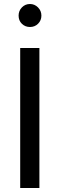

<svg xmlns="http://www.w3.org/2000/svg" viewBox="-20 -940 299 960"><path d="M73 0ZM81 0V-700H177V0ZM130 -805Q106 -805 89.5 -821Q73 -837 73 -862Q73 -886 89.5 -903Q106 -920 130 -920Q153 -920 170 -903Q187 -886 187 -862Q187 -838 170.5 -821.5Q154 -805 130 -805Z"/></svg>

Font: Rosa Sans
Style: Regular
Weight: 400
Designer: Pentagram / MCKL
Foundry: Pentagram / MCKL
Version: Version 1.005;September 16, 2019;FontCreator 11.5.0.2425 64-